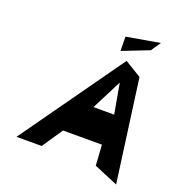

<svg xmlns="http://www.w3.org/2000/svg" viewBox="-148 -1024 1019 1090"><g transform="rotate(20 361.5 -479.0)"><path d="M437 -865 438 -779 599 -842 638 -900ZM590 -677 490 -738 50 -119H202L286 -243H521L529 -119L674 -58ZM528 -427H403L512 -641H490Z"/></g></svg>

Font: Drag You Down
Style: Regular
Weight: 400
Designer: Robert Jablonski
Foundry: Cannot Into Space Fonts
Version: Version 0.97